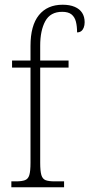

<svg xmlns="http://www.w3.org/2000/svg" viewBox="-20 -792 378 812"><path d="M28 0V-25H48Q72 -25 85.5 -30Q99 -35 104 -51.5Q109 -68 109 -104V-506H31V-536H109V-598Q109 -684 144.5 -728Q180 -772 245 -772Q275 -772 296 -763Q317 -754 327.5 -737.5Q338 -721 338 -698Q338 -685 334 -675Q330 -665 323 -660Q316 -655 306 -655Q306 -681 301 -700.5Q296 -720 282.5 -731Q269 -742 243 -742Q193 -742 171.5 -702.5Q150 -663 150 -599V-536H270V-506H150V-104Q150 -68 155 -51.5Q160 -35 173 -30Q186 -25 211 -25H251V0Z"/></svg>

Font: Noto Serif Khmer Condensed ExtraLight
Style: Regular
Weight: 250
Width: 3
Designer: Danh Hong and the Monotype Design Team
Foundry: Monotype Imaging Inc.
Version: Version 2.004